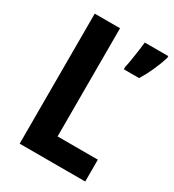

<svg xmlns="http://www.w3.org/2000/svg" viewBox="-174 -813 827 913"><g transform="rotate(30 240.0 -357.0)"><path d="M76 0V-714H215V-120H436V0ZM480 -704Q469 -668 451 -628Q433 -588 412 -554H328V-567Q332 -583 336.5 -610.5Q341 -638 345 -666.5Q349 -695 351 -714H480Z"/></g></svg>

Font: Noto Sans Gujarati Condensed
Style: Bold
Weight: 700
Width: 3
Designer: Jelle Bosma - Monotype Design Team, Universal Thirst
Foundry: Monotype Imaging Inc.
Version: Version 2.106; ttfautohint (v1.8.4.7-5d5b)